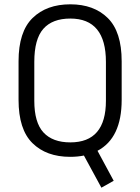

<svg xmlns="http://www.w3.org/2000/svg" viewBox="-20 -719 650 890"><path d="M432 -20 507 119 450 151 369 2Q339 8 305 8Q195 8 130.5 -55.5Q66 -119 66 -256V-435Q66 -572 131 -635.5Q196 -699 306 -699Q415 -699 479.5 -635.5Q544 -572 544 -435V-256Q544 -79 432 -20ZM471 -432Q471 -633 306 -633Q223 -633 181 -585.5Q139 -538 139 -432V-252Q139 -151 181.5 -105Q224 -59 306 -59Q471 -59 471 -252Z"/></svg>

Font: D-DIN
Style: Regular
Weight: 400
Designer: Charles Nix
Foundry: Datto Inc.
Version: Version 1.00